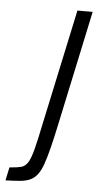

<svg xmlns="http://www.w3.org/2000/svg" viewBox="-102 -721 385 753"><g transform="rotate(5 90.5 -344.0)"><path d="M-51 0 -40 -52Q-11 -54 5 -58Q21 -62 31.5 -78Q42 -94 51.5 -130Q61 -166 74 -230L172 -688H232L137 -242Q125 -185 115 -145Q105 -105 95.5 -78Q86 -51 74 -35.5Q62 -20 45.5 -12.5Q29 -5 5.5 -3Q-18 -1 -51 0Z"/></g></svg>

Font: Saira Condensed Light
Style: Italic
Weight: 300
Width: 3
Italic angle: -12°
Designer: Hector Gatti with collaboration of the Omnibus-Type team
Foundry: Omnibus-Type
Version: Version 1.101